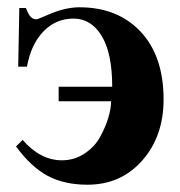

<svg xmlns="http://www.w3.org/2000/svg" viewBox="-20 -493 493 527"><path d="M141 -255H288Q288 -347 259 -394.5Q230 -442 182 -442Q133 -442 99 -406.5Q65 -371 54 -310H30L33 -471H51Q58 -453 64.5 -446.5Q71 -440 81 -440Q83 -440 113 -453Q159 -473 198 -473Q303 -473 366 -406Q429 -339 429 -220Q429 -119 370.5 -52.5Q312 14 220 14Q157 14 111.5 -10Q66 -34 24 -91L42 -109Q91 -53 150 -53Q184 -53 212 -71.5Q240 -90 255 -117.5Q270 -145 277.5 -170.5Q285 -196 285 -215H141Z"/></svg>

Font: STIX
Style: Bold
Weight: 700
Designer: MicroPress Inc., with final additions and corrections provided by Coen Hoffman, Elsevier (retired)
Version: Version 1.1.1